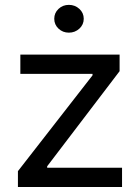

<svg xmlns="http://www.w3.org/2000/svg" viewBox="-20 -749 553 769"><path d="M51.8 -63.5 350.6 -447.3V-453.1H61.5V-530.3H459V-463.9L168.9 -83V-77.1H468.8V0H51.8ZM197.3 -673.8Q197.3 -697.3 214.4 -713.4Q231.4 -729.5 255.9 -729.5Q280.3 -729.5 297.9 -713.4Q315.4 -697.3 315.4 -673.8Q315.4 -650.4 297.9 -634.3Q280.3 -618.2 255.9 -618.2Q231.4 -618.2 214.4 -634.3Q197.3 -650.4 197.3 -673.8Z"/></svg>

Font: Pretendard Std
Style: Regular
Weight: 400
Designer: Base glyphs from Inter by Rasmus Andersson; Hangeul glyphs from Noto Sans CJK(Source Han Sans) by Jang Soo-young and Kan
Foundry: Kil Hyung-jin
Version: Version 1.309